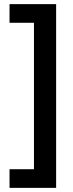

<svg xmlns="http://www.w3.org/2000/svg" viewBox="-20 -744 354 927"><path d="M26 73V163H251V-724H26V-634H144V73Z"/></svg>

Font: Noto Sans Lao UI Cond SemBd
Style: Regular
Weight: 600
Width: 3
Designer: Monotype Design Team
Foundry: Monotype Imaging Inc.
Version: Version 2.000